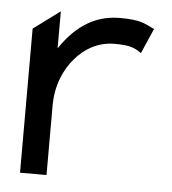

<svg xmlns="http://www.w3.org/2000/svg" viewBox="-41 -489 471 527"><g transform="rotate(5 195.0 -225.5)"><path d="M365 -425C337 -438 327 -447 269 -447C191 -447 141 -401 106 -349V-451L33 -397V0H106V-191C106 -247 126 -292 153 -323C177 -351 213 -375 261 -375C306 -375 317 -368 335 -356Z"/></g></svg>

Font: Charger
Style: Regular
Weight: 400
Designer: Jasper
Foundry: Cannot Into Space Fonts
Version: Version 0.98